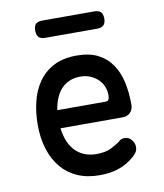

<svg xmlns="http://www.w3.org/2000/svg" viewBox="-85 -818 769 898"><g transform="rotate(-10 300.0 -369.5)"><path d="M459 -141Q480 -141 493 -125.5Q506 -110 506 -91Q506 -80 501.5 -70.5Q497 -61 483 -48Q467 -34 449 -23Q431 -12 410 -4.5Q389 3 365.5 6.5Q342 10 316 10Q257 10 211.5 -10Q166 -30 135 -67Q104 -104 87.5 -156Q71 -208 71 -272Q71 -328 83.5 -380.5Q96 -433 124 -473Q152 -513 196.5 -536.5Q241 -560 306 -560Q367 -560 407.5 -539Q448 -518 473 -481Q498 -444 508.5 -395Q519 -346 519 -289Q519 -267 505.5 -252.5Q492 -238 469 -238H173Q178 -200 190.5 -172Q203 -144 222 -126Q241 -108 265.5 -99Q290 -90 318 -90Q361 -90 388 -103.5Q415 -117 430 -128Q438 -136 444.5 -138.5Q451 -141 459 -141ZM173 -324H406Q411 -324 416 -329.5Q421 -335 421 -353Q421 -373 413.5 -392Q406 -411 391 -426Q376 -441 354.5 -450.5Q333 -460 306 -460Q277 -460 254 -450Q231 -440 214.5 -422Q198 -404 188 -379.5Q178 -355 173 -324ZM177 -667Q155 -667 145.5 -677.5Q136 -688 136 -708Q136 -730 145.5 -739.5Q155 -749 177 -749H423Q444 -749 454 -739.5Q464 -730 464 -708Q464 -687 454 -677Q444 -667 423 -667Z"/></g></svg>

Font: Maple Mono Normal NL Medium
Style: Regular
Weight: 500
Monospace: yes
Designer: subframe7536
Version: Version 7.000